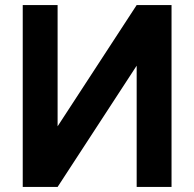

<svg xmlns="http://www.w3.org/2000/svg" viewBox="-20 -740 769 760"><path d="M659 -720V0H521V-480L208 0H70V-720H208V-240L521 -720Z"/></svg>

Font: Hauora ExtraBold
Style: Regular
Weight: 800
Designer: Wayne Shih
Foundry: WCYS
Version: Version 1.001